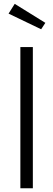

<svg xmlns="http://www.w3.org/2000/svg" viewBox="-20 -1000 283 1020"><path d="M154.5 0V-750H88.2V0ZM220.9 -878.6 58.2 -979.5 25.5 -927.7 198.6 -844.5Z"/></svg>

Font: Spartan MB
Style: Regular
Weight: 212
Designer: Matt Bailey, Mirko Velimirovic
Foundry: Matt Bailey
Version: Version 1.005